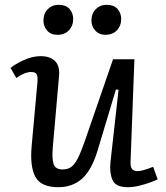

<svg xmlns="http://www.w3.org/2000/svg" viewBox="-20 -766 692 800"><path d="M24 -483Q43 -499 79 -515.5Q115 -532 149 -532Q190 -532 210 -511Q230 -490 226 -449L200 -153Q196 -104 203.5 -82Q211 -60 241 -60Q261 -60 275.5 -69.5Q290 -79 303.5 -105Q317 -131 334 -180L451 -519H540L524 -93Q523 -71 530 -62Q537 -53 554 -53Q573 -53 618 -71L637 -19Q626 -13 605 -5.5Q584 2 559.5 8Q535 14 513 14Q462 14 449 -15.5Q436 -45 440 -88L474 -392L463 -393L387 -140Q362 -57 322 -21.5Q282 14 223 14Q151 14 127.5 -29Q104 -72 112 -159L136 -423Q138 -448 132.5 -457Q127 -466 110 -466Q83 -466 48 -441ZM161 -681Q161 -709 179 -727.5Q197 -746 225 -746Q254 -746 269.5 -729Q285 -712 285 -686Q285 -659 267.5 -640Q250 -621 219 -621Q192 -621 176.5 -638.5Q161 -656 161 -681ZM361 -681Q361 -709 379 -727.5Q397 -746 425 -746Q454 -746 469.5 -729Q485 -712 485 -686Q485 -659 467.5 -640Q450 -621 418 -621Q393 -621 377 -638.5Q361 -656 361 -681Z"/></svg>

Font: Literata 7pt
Style: Italic
Weight: 400
Italic angle: -2°
Designer: Latin by Veronika Burian and Jose Scaglione. Greek by Irene Vlachou. Cyrillic by Vera Evstafieva
Foundry: TypeTogether
Version: Version 3.002